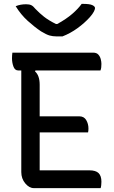

<svg xmlns="http://www.w3.org/2000/svg" viewBox="-20 -972 590 992"><path d="M155 0Q131 0 110.5 -24.5Q90 -49 90 -83V-608H74Q57 -608 49.5 -628Q42 -648 42 -671Q42 -678 42.5 -685.5Q43 -693 44 -700H461Q479 -700 488 -690Q497 -680 500.5 -666.5Q504 -653 504 -642Q504 -632 503 -623.5Q502 -615 499 -608H163L161 -603Q185 -582 185 -534V-371H390Q414 -371 425.5 -351.5Q437 -332 437 -308Q437 -302 436.5 -297Q436 -292 435 -288H185V-92H441Q475 -92 489.5 -77.5Q504 -63 504 -33Q504 -25 503 -15.5Q502 -6 500 0ZM303 -784H271Q253 -784 236.5 -788.5Q220 -793 192 -810Q159 -832 123.5 -864Q88 -896 61 -940Q85 -950 115 -950Q132 -950 142 -945Q152 -940 163 -926Q184 -904 207.5 -885.5Q231 -867 269 -848H276Q323 -874 353.5 -900.5Q384 -927 402 -952H408Q443 -952 457 -945.5Q471 -939 471 -930Q471 -924 465 -912Q459 -900 444 -883Q417 -853 380.5 -826.5Q344 -800 303 -784Z"/></svg>

Font: Recursive Sn Csl St
Style: Regular
Weight: 400
Version: Version 1.079;hotconv 1.0.112;makeotfexe 2.5.65598; ttfautoh